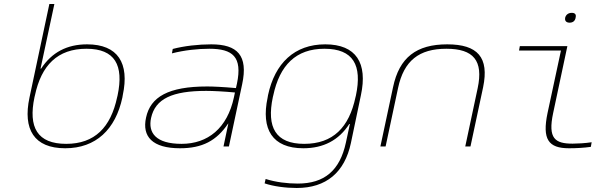

<svg xmlns="http://www.w3.org/2000/svg" viewBox="-20 -730 3040 957"><path d="M590 -244 592 -256C626 -415 568 -509 414 -509C314 -509 238 -469 185 -388H182L251 -710H226L127 -244C93 -85 150 9 305 9C458 9 556 -85 590 -244ZM152 -246 154 -254C186 -405 267 -487 411 -487C553 -487 598 -405 566 -254L564 -246C532 -95 452 -13 310 -13C166 -13 120 -95 152 -246Z M1033 -509C969 -509 898 -501 841 -486L837 -464C899 -480 968 -487 1023 -487C1140 -487 1189 -447 1161 -313L1156 -291C1088 -297 1040 -299 1013 -299C819 -299 730 -247 708 -144C687 -49 740 9 877 9C988 9 1059 -28 1117 -114H1118L1094 0H1121L1187 -310C1218 -454 1163 -509 1033 -509ZM733 -142C754 -238 839 -277 1008 -277C1042 -277 1099 -274 1151 -269L1146 -245C1113 -91 1016 -13 885 -13C757 -13 717 -68 733 -142Z M1316 -256 1314 -244C1280 -85 1338 9 1492 9C1592 9 1669 -31 1721 -112H1724L1704 -19C1674 120 1597 185 1464 185C1412 185 1354 178 1304 162L1299 184C1343 199 1404 207 1459 207C1606 207 1698 129 1729 -17L1779 -256C1813 -415 1756 -509 1601 -509C1448 -509 1350 -415 1316 -256ZM1340 -246 1342 -254C1374 -405 1455 -487 1597 -487C1741 -487 1786 -405 1754 -254L1752 -246C1720 -95 1640 -13 1496 -13C1354 -13 1308 -95 1340 -246Z M1939 -295 1876 0H1902L1964 -291C1993 -428 2069 -487 2205 -487C2340 -487 2390 -428 2361 -291L2299 0H2325L2388 -295C2419 -444 2361 -509 2209 -509C2056 -509 1970 -444 1939 -295Z M2834 -14C2747 -14 2710 -39 2737 -166L2808 -500H2571L2567 -478H2776L2709 -166C2682 -36 2713 9 2816 9C2852 9 2890 7 2925 2L2929 -21C2897 -16 2856 -14 2834 -14ZM2797 -641C2794 -626 2803 -617 2819 -617C2836 -617 2846 -626 2849 -641V-642C2853 -657 2847 -666 2830 -666C2813 -666 2801 -657 2797 -642Z"/></svg>

Font: LT Wave Mono Thin
Style: Italic
Weight: 100
Designer: Daniel Lyons
Version: Version 2.5 (Glyphs App)